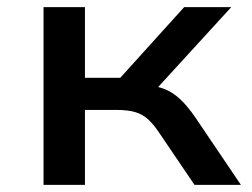

<svg xmlns="http://www.w3.org/2000/svg" viewBox="-20 -518 706 538"><path d="M102 0V-498H218V-300H317L496 -498H628L402 -251L388 -280Q421 -277 443.5 -267.5Q466 -258 486 -239Q506 -220 528 -188L655 0H525L424 -149Q409 -171 394 -184.5Q379 -198 358.5 -204Q338 -210 305 -210H218V0Z"/></svg>

Font: Nunito Sans 7pt SemiExpanded SemiBold
Style: Regular
Weight: 600
Width: 6
Designer: Vernon Adams
Foundry: Vernon Adams
Version: Version 3.101;gftools[0.9.27]